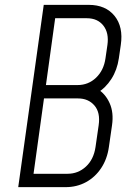

<svg xmlns="http://www.w3.org/2000/svg" viewBox="-20 -770 553 790"><path d="M55 0 160 -750H345Q414.5 -750 451.2 -704.8Q488 -659.5 477 -585L469 -530Q462 -482 438.2 -445Q414.5 -408 379 -387L381 -404Q413.5 -384.5 431 -345.8Q448.5 -307 441 -255L428 -165Q421 -115.5 396.2 -78.2Q371.5 -41 333.8 -20.5Q296 0 250 0ZM118 -55H258Q301.5 -55 333.5 -84.5Q365.5 -114 373 -165L386 -255Q393.5 -307 368.5 -336Q343.5 -365 301 -365H161ZM169 -420H299Q343.5 -420 375.2 -450.2Q407 -480.5 414 -530L422 -585Q429 -634.5 405.2 -664.8Q381.5 -695 337 -695H207Z"/></svg>

Font: Mohave Light
Style: Italic
Weight: 300
Italic angle: -8°
Designer: Gumpita Rahayu
Foundry: Tokotype
Version: Version 2.003